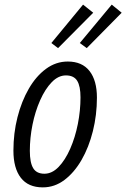

<svg xmlns="http://www.w3.org/2000/svg" viewBox="-20 -800 546 830"><path d="M165 10Q102 10 70 -31.5Q38 -73 38 -149Q38 -224 55.5 -293Q73 -362 104.5 -416.5Q136 -471 179 -502.5Q222 -534 273 -534Q335 -534 367 -493Q399 -452 399 -378Q399 -303 381.5 -233Q364 -163 332.5 -108.5Q301 -54 258.5 -22Q216 10 165 10ZM172 -49Q205 -49 233.5 -78.5Q262 -108 283.5 -157Q305 -206 316.5 -264Q328 -322 328 -379Q328 -428 313.5 -451Q299 -474 265 -474Q232 -474 203.5 -444.5Q175 -415 153.5 -366.5Q132 -318 120.5 -261Q109 -204 109 -148Q109 -97 123.5 -73Q138 -49 172 -49ZM355 -592 325 -614 463 -780 506 -745ZM231 -592 202 -614 339 -780 383 -745Z"/></svg>

Font: Ubuntu Sans Condensed
Style: Italic
Weight: 400
Width: 3
Italic angle: -13.5°
Designer: Dalton Maag Ltd
Foundry: Dalton Maag Ltd
Version: Version 1.006; ttfautohint (v1.8.4.7-5d5b)